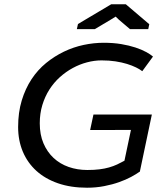

<svg xmlns="http://www.w3.org/2000/svg" viewBox="-20 -877 762 910"><path d="M65.9 0ZM422.9 -334H699.7L642.6 -62.5L641.6 -63Q626 -51.8 601.6 -38.6Q577.1 -25.4 544.9 -13.9Q512.7 -2.4 474.1 5.1Q435.5 12.7 392.6 12.7Q315.4 12.7 254.9 -8.3Q194.3 -29.3 152.3 -67.4Q110.4 -105.5 88.1 -158.4Q65.9 -211.4 65.9 -274.9Q65.9 -344.2 83 -400.6Q100.1 -457 129.4 -501.5Q158.7 -545.9 198.5 -578.4Q238.3 -610.8 283.2 -632.3Q328.1 -653.8 376.5 -664.1Q424.8 -674.3 471.7 -674.3Q517.1 -674.3 554.7 -668Q592.3 -661.6 621.8 -651.9Q651.4 -642.1 672.4 -630.6Q693.4 -619.1 705.1 -608.9L654.3 -539.6Q643.1 -548.3 624.8 -557.4Q606.4 -566.4 582 -574Q557.6 -581.5 527.3 -586.2Q497.1 -590.8 461.4 -590.8Q427.2 -590.8 392.3 -581.5Q357.4 -572.3 325 -554.7Q292.5 -537.1 263.9 -511.5Q235.4 -485.8 214.1 -452.6Q192.9 -419.4 180.7 -379.2Q168.5 -338.9 168.5 -292.5Q168.5 -238.8 186 -197.8Q203.6 -156.7 233.9 -128.4Q264.2 -100.1 305.4 -85.7Q346.7 -71.3 394 -71.3Q426.8 -71.3 451.7 -74.5Q476.6 -77.6 497.1 -83.5Q517.6 -89.4 534.9 -97.4Q552.2 -105.5 569.8 -115.2L600.6 -261.2L407.2 -260.7ZM507.3 -856.9H576.2L687.5 -762.2L682.6 -738.8H596.2L543.9 -783.2L528.3 -798.3L505.4 -784.2L429.2 -738.8H344.2L349.6 -763.2Z"/></svg>

Font: PT Astra Sans
Style: Italic
Weight: 400
Italic angle: -16°
Designer: A.Korolkova, I. Chaeva
Foundry: ParaType Ltd
Version: Version 1.001; ttfautohint (v1.6)